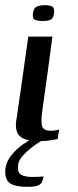

<svg xmlns="http://www.w3.org/2000/svg" viewBox="-20 -540 302 740"><path d="M182 -399Q173 -328 163 -256.5Q153 -185 143 -113Q137 -73 142 -54.5Q147 -36 177 -36Q184 -36 194 -37.5Q204 -39 208 -41L202 -4Q196 -3 176.5 0.5Q157 4 134 4Q100 4 80 -2.5Q60 -9 52 -20Q44 -31 42 -46Q40 -61 43 -77.5Q46 -94 48 -112Q53 -145 58.5 -183.5Q64 -222 69.5 -260.5Q75 -299 80 -335Q85 -371 89 -399Q112 -399 135.5 -399Q159 -399 182 -399ZM144 -459Q126 -459 115 -463.5Q104 -468 107 -489Q110 -510 123 -515Q136 -520 154 -520Q172 -520 181.5 -514.5Q191 -509 188 -489Q186 -468 174 -463.5Q162 -459 144 -459ZM86 180Q51 180 31.5 173Q12 166 5 149.5Q-2 133 1 108Q6 79 26 55.5Q46 32 70 15.5Q94 -1 109 -8H161Q152 -5 135 5.5Q118 16 99.5 30.5Q81 45 66.5 61.5Q52 78 50 94Q46 125 61.5 133.5Q77 142 104 142Q120 142 128.5 141.5Q137 141 141.5 140.5Q146 140 148 140Q146 154 141 163Q136 172 123.5 176Q111 180 86 180Z"/></svg>

Font: Genos Medium
Style: Italic
Weight: 500
Italic angle: -8°
Designer: Robert E. Leuschke
Foundry: Robert E. Leuschke
Version: Version 1.010